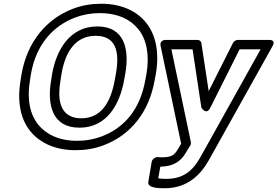

<svg xmlns="http://www.w3.org/2000/svg" viewBox="-20 -766 1479 1024"><path d="M755 -339C727 -183 644 -84 521 -38C481 -23 438 -15 392 -15C291 -15 224 -52 184 -101C141 -154 122 -235 140 -339L145 -371C172 -526 260 -627 382 -673C422 -688 465 -696 511 -696C612 -696 678 -660 718 -610C761 -557 779 -475 761 -371ZM805 -339 811 -371C831 -486 811 -580 760 -644C713 -703 634 -746 520 -746C468 -746 418 -738 371 -720C227 -666 125 -542 95 -371L90 -339C70 -224 90 -129 142 -66C190 -7 270 35 383 35C435 35 485 27 532 9C676 -45 775 -167 805 -339ZM404 -85C550 -85 619 -210 642 -339L648 -372C671 -502 645 -625 499 -625C353 -625 281 -501 258 -372L253 -339C230 -208 258 -85 404 -85ZM413 -135C389 -135 369 -140 353 -148C300 -175 286 -242 303 -339L308 -372C329 -494 385 -575 490 -575C596 -575 620 -495 598 -372L592 -339C570 -217 518 -135 413 -135ZM835 123C899 122 943 98 970 50L994 11C998 5 999 -3 998 -8L894 -503H1007L1054 -192C1054 -192 1080 -148 1102 -192L1258 -503H1370L1050 70C1012 138 964 188 867 188C850 188 834 187 824 185ZM858 238C980 238 1050 166 1094 88L1433 -519C1454 -556 1415 -553 1415 -553H1249C1239 -553 1227 -547 1222 -536L1093 -280L1054 -536C1053 -545 1045 -553 1034 -553H866C826 -553 837 -519 837 -519L946 0L928 31C910 60 897 73 842 73C837 73 828 72 819 72C808 72 792 82 789 97L771 204C765 237 826 238 858 238Z"/></svg>

Font: Asimov
Style: WidOuIt
Weight: 500
Designer: Google
Version: Version 2.000980; 2014